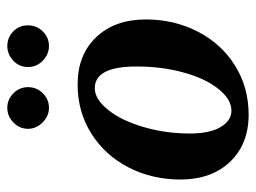

<svg xmlns="http://www.w3.org/2000/svg" viewBox="-110 -600 719 540"><g transform="rotate(-90 250.0 -329.5)"><path d="M333.5 -305.2Q333.5 -422.9 272.5 -422.9Q241.7 -422.9 211.7 -385.7Q181.6 -348.6 163.3 -286.1Q145 -223.6 145 -155.8Q145 -99.6 163.1 -69.1Q181.2 -38.6 209.5 -38.6Q240.7 -38.6 270 -74.7Q299.3 -110.8 316.4 -172.4Q333.5 -233.9 333.5 -305.2ZM198.2 9.8Q115.2 9.8 65.4 -42.5Q15.6 -94.7 15.6 -182.6Q15.6 -261.7 49.8 -328.1Q84 -394.5 145.3 -432.9Q206.5 -471.2 283.2 -471.2Q366.2 -471.2 416 -418.9Q465.8 -366.7 465.8 -278.8Q465.8 -199.7 431.6 -133.3Q397.5 -66.9 336.2 -28.6Q274.9 9.8 198.2 9.8ZM391.1 -551.8Q367.7 -551.8 349.9 -569.1Q332 -586.4 332 -610.8Q332 -635.3 349.9 -652.1Q367.7 -668.9 391.1 -668.9Q415 -668.9 432.1 -652.3Q449.2 -635.7 449.2 -610.8Q449.2 -586.4 432.1 -569.1Q415 -551.8 391.1 -551.8ZM217.3 -551.8Q193.8 -551.8 176 -569.8Q158.2 -587.9 158.2 -610.8Q158.2 -634.3 175.8 -651.6Q193.4 -668.9 217.3 -668.9Q241.2 -668.9 258.3 -651.6Q275.4 -634.3 275.4 -610.8Q275.4 -586.4 258.3 -569.1Q241.2 -551.8 217.3 -551.8Z"/></g></svg>

Font: Liberation Serif
Style: Bold Italic
Weight: 700
Italic angle: -16.333°
Designer: Steve Matteson
Foundry: Ascender Corporation
Version: Version 2.1.5